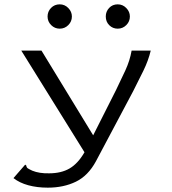

<svg xmlns="http://www.w3.org/2000/svg" viewBox="-20 -690 790 884"><path d="M200 174Q151 174 110.5 163Q70 152 42 130L89 76L96 68L101 72Q102 81 108 85Q114 89 129 96Q161 109 206 108Q262 108 300.5 85.5Q339 63 369 11L78 -457H171L409 -67L514 -275Q536 -320 557 -365.5Q578 -411 586 -457H674Q663 -411 640 -364Q617 -317 593 -270L422 52Q386 119 329.5 146.5Q273 174 200 174ZM255 -558Q232 -558 215.5 -574.5Q199 -591 199 -614Q199 -637 215 -653.5Q231 -670 255 -670Q278 -670 294.5 -653Q311 -636 311 -614Q311 -591 294.5 -574.5Q278 -558 255 -558ZM522 -558Q499 -558 483 -574Q467 -590 467 -614Q467 -637 482.5 -653.5Q498 -670 522 -670Q545 -670 561.5 -653Q578 -636 578 -614Q578 -591 561.5 -574.5Q545 -558 522 -558Z"/></svg>

Font: Inconsolata ExtraExpanded
Style: Regular
Weight: 400
Width: 8
Monospace: yes
Designer: Raph Levien, Cyreal, Brenton Simpson
Foundry: Raph Levien, Cyreal, Google
Version: Version 3.000; ttfautohint (v1.8.2.53-6de2)